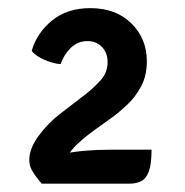

<svg xmlns="http://www.w3.org/2000/svg" viewBox="-20 -771 456 472"><path d="M58 -646Q70.5 -690 107.8 -720.5Q145 -751 202 -751Q265 -751 303 -713.5Q341 -676 341 -620.5Q341 -585 327 -558.8Q313 -532.5 293.2 -514Q273.5 -495.5 256.5 -483L210.5 -450Q180 -427.5 162.8 -409.5Q145.5 -391.5 145.5 -376V-319.5H82.5Q65.5 -339.5 58.8 -351.8Q52 -364 52 -377.5Q52 -406 75 -437.2Q98 -468.5 129.5 -492.5L192.5 -541Q211.5 -556 228 -574.5Q244.5 -593 244.5 -618.5Q244.5 -641.5 230.2 -656Q216 -670.5 193.5 -670Q171 -669.5 154.2 -653.5Q137.5 -637.5 129 -613.5Q117.5 -614 103 -618.8Q88.5 -623.5 76 -630.8Q63.5 -638 58 -646ZM352.5 -403Q352.5 -367.5 346 -349.8Q339.5 -332 327.2 -325.8Q315 -319.5 298 -319.5H95L84 -377Q105.5 -386.5 132.5 -392.2Q159.5 -398 190 -400.5Q220.5 -403 252 -403Z"/></svg>

Font: Signika Negative Medium
Style: Regular
Weight: 500
Designer: Anna Giedry
Foundry: Anna Giedry
Version: Version 2.001